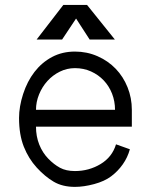

<svg xmlns="http://www.w3.org/2000/svg" viewBox="-20 -728 596 758"><path d="M500.5 -228H122.1Q122.1 -189.5 135 -157.2Q147.9 -125 170.4 -101.8Q192.9 -78.6 216.8 -65.7Q240.7 -52.7 275.9 -52.7Q331.1 -52.7 377 -80.3Q422.9 -107.9 438 -158.2Q452.1 -153.3 465.6 -148.4Q479 -143.6 492.7 -138.7Q483.9 -106.4 464.6 -79.1Q445.3 -51.8 418.9 -32Q392.6 -12.2 351.6 -1.2Q310.5 9.8 275.9 9.8Q226.6 9.8 191.9 -10.7Q157.2 -31.2 125 -66.4Q92.8 -101.6 74 -148.9Q55.2 -196.3 55.2 -262.2Q55.2 -307.1 71.3 -356.9Q87.4 -406.7 116.2 -444.1Q145 -481.4 185.3 -502.9Q225.6 -524.4 275.9 -524.4Q323.2 -524.4 365 -506.1Q406.7 -487.8 436.8 -456.5Q466.8 -425.3 483.6 -383.3Q500.5 -341.3 500.5 -294.4ZM434.1 -294.4Q434.1 -328.1 422.4 -358.2Q410.6 -388.2 389.6 -410.4Q368.7 -432.6 339.6 -445.8Q310.5 -459 275.9 -459Q244.1 -459 216.1 -445.1Q188 -431.2 167.2 -408.2Q146.5 -385.3 134.3 -355.5Q122.1 -325.7 122.1 -294.4ZM280.3 -654.8 225.1 -571.8H124.5L230 -708.5H323.7L433.6 -571.8H334Z"/></svg>

Font: Saysettha OT
Style: Regular
Weight: 400
Designer: John M. Durdin and Silvain Dupertuis
Foundry: Lao Script for Windows
Version: Version 2.000